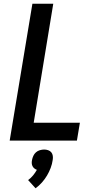

<svg xmlns="http://www.w3.org/2000/svg" viewBox="-20 -755 540 1031"><path d="M32 0 154 -735H266L161 -96H409L393 0ZM171 256 131 212Q146 201 157.5 187Q169 173 178 157Q170 154 164 149Q158 144 154.5 137Q151 130 150.5 121.5Q150 113 152 104Q154 93 159 82Q164 71 173 63Q182 55 194 51.5Q206 48 217 48Q228 48 238.5 51.5Q249 55 255.5 63Q262 71 263.5 82Q265 93 263 104Q260 126 252 147Q244 168 232.5 187.5Q221 207 205.5 224.5Q190 242 171 256Z"/></svg>

Font: Iosevka Curly Oblique
Style: Bold
Weight: 700
Italic angle: -9°
Monospace: yes
Designer: Belleve Invis
Foundry: Belleve Invis
Version: Version 11.1.0; ttfautohint (v1.8.3)